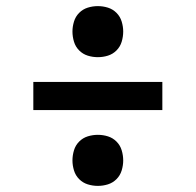

<svg xmlns="http://www.w3.org/2000/svg" viewBox="-20 -654 640 628"><path d="M300 -467Q283 -467 267 -472Q251 -477 239 -489Q227 -501 222 -517.5Q217 -534 217 -551Q217 -567 222 -583.5Q227 -600 239 -612Q251 -624 267 -629Q283 -634 300 -634Q317 -634 333 -629Q349 -624 361 -612Q373 -600 378 -583.5Q383 -567 383 -551Q383 -534 378 -517.5Q373 -501 361 -489Q349 -477 333 -472Q317 -467 300 -467ZM89 -294V-386H511V-294ZM300 -46Q283 -46 267 -51Q251 -56 239 -68Q227 -80 222 -96.5Q217 -113 217 -129Q217 -146 222 -162.5Q227 -179 239 -191Q251 -203 267 -208Q283 -213 300 -213Q317 -213 333 -208Q349 -203 361 -191Q373 -179 378 -162.5Q383 -146 383 -129Q383 -113 378 -96.5Q373 -80 361 -68Q349 -56 333 -51Q317 -46 300 -46Z"/></svg>

Font: Iosevka Curly Slab SmBdEx
Style: Regular
Weight: 600
Width: 7
Monospace: yes
Designer: Belleve Invis
Foundry: Belleve Invis
Version: Version 11.1.0; ttfautohint (v1.8.3)